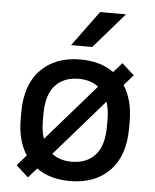

<svg xmlns="http://www.w3.org/2000/svg" viewBox="-52 -759 654 812"><g transform="rotate(5 275.0 -353.5)"><path d="M275 8Q189 8 133 -33L97 8L45 -39L84 -84Q65 -113 55 -151Q45 -189 45 -236V-264Q45 -381 107 -444.5Q169 -508 275 -508Q361 -508 417 -467L453 -508L505 -461L466 -416Q485 -387 495 -349Q505 -311 505 -264V-236Q505 -119 443 -55.5Q381 8 275 8ZM359 -400Q325 -426 275 -426Q212 -426 175.5 -386.5Q139 -347 139 -264V-236Q139 -193 150 -160ZM275 -74Q338 -74 374.5 -113.5Q411 -153 411 -236V-264Q411 -307 400 -340L191 -100Q225 -74 275 -74ZM340 -715H450L320 -565H230Z"/></g></svg>

Font: PT Root UI Medium
Style: Regular
Weight: 500
Designer: Vitaly Kuzmin
Foundry: ParaType Ltd.
Version: Version 2.001G